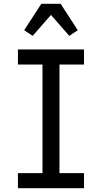

<svg xmlns="http://www.w3.org/2000/svg" viewBox="-20 -997 540 1017"><path d="M75 0V-80H205V-655H75V-735H425V-655H295V-80H425V0ZM153 -807 108 -837 199 -977H301L392 -837L347 -807L250 -918Z"/></svg>

Font: Iosevka Curly Medium
Style: Regular
Weight: 500
Monospace: yes
Designer: Belleve Invis
Foundry: Belleve Invis
Version: Version 22.1.2; ttfautohint (v1.8.4)